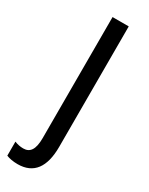

<svg xmlns="http://www.w3.org/2000/svg" viewBox="-231 -668 661 853"><g transform="rotate(30 99.5 -241.5)"><path d="M32 147C114 147 154 92 154 -12V-630H71V-9C71 50 53 74 19 74C3 74 -11 71 -26 65V137C-12 143 9 147 32 147Z"/></g></svg>

Font: Noto Sans Kannada UI Condensed
Style: Regular
Weight: 400
Width: 3
Designer: Jelle Bosma - Monotype Design Team
Foundry: Monotype Imaging Inc.
Version: Version 2.005